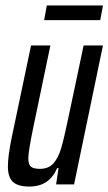

<svg xmlns="http://www.w3.org/2000/svg" viewBox="-20 -677 398 705"><path d="M9 -66Q9 -104 23 -172L94 -510H165L102 -208Q84 -121 84 -96Q84 -73 93.5 -65Q103 -57 127 -57Q158 -57 176 -77Q194 -97 204.5 -132.5Q215 -168 230 -240L287 -510H358L252 0H186L195 -60H190Q161 8 88 8Q46 8 27.5 -9Q9 -26 9 -66ZM142 -603 152 -657H358L348 -603Z"/></svg>

Font: Saira Ultra Condensed Medium
Style: Italic
Weight: 500
Width: 1
Italic angle: -12°
Designer: Hector Gatti with collaboration of the Omnibus-Type team
Foundry: Omnibus-Type
Version: Version 1.001; ttfautohint (v1.8)